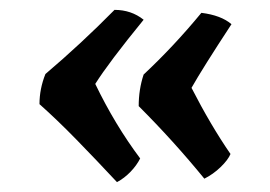

<svg xmlns="http://www.w3.org/2000/svg" viewBox="-20 -436 547 389"><path d="M173 -266Q213 -183 264 -115Q257 -101 244.5 -88Q232 -75 217 -67Q175 -112 135.5 -152.5Q96 -193 60 -225Q60 -256 72 -286Q145 -348 212 -416Q246 -416 271 -396Q200 -309 173 -266ZM368 -258Q407 -182 447 -124Q442 -112 427 -97.5Q412 -83 394 -74Q332 -150 261 -221Q261 -255 271 -285Q332 -342 388 -410Q428 -405 449 -387Q390 -297 368 -258Z"/></svg>

Font: Vollkorn SC
Style: Bold
Weight: 700
Designer: Friedrich Althausen
Foundry: Friedrich Althausen
Version: Version 4.015